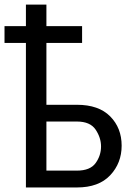

<svg xmlns="http://www.w3.org/2000/svg" viewBox="-38 -826 601 846"><path d="M142.1 -364.3H300.8Q397 -364.3 447.5 -313.2Q498 -262.2 498 -184.1Q498 -107.4 447.5 -53.7Q397 0 300.8 0H76.2V-805.7H166.5V-74.2H300.8Q359.4 -74.2 383.3 -107.4Q407.2 -140.6 407.2 -180.7Q407.2 -219.2 383.3 -254.9Q359.4 -290.5 300.8 -290.5H142.1ZM323.7 -710.9V-636.7H-18.1V-710.9Z"/></svg>

Font: RobotoDEMO
Style: Regular
Weight: 400
Designer: Christian Robertson
Foundry: Google
Version: Version 2.136